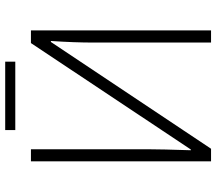

<svg xmlns="http://www.w3.org/2000/svg" viewBox="-68 -788 856 761"><g transform="rotate(-90 360.5 -408.0)"><path d="M101.1 -713.9H148.9V-247.1Q148.9 -197.3 145 -80.1H147.9L569.8 -713.9H620.1V0H571.8V-463.9Q571.8 -543 578.1 -634.8H574.2L150.9 0H101.1ZM225.1 -815.9H496.1V-775.9H225.1Z"/></g></svg>

Font: JBL Sans
Style: Light
Weight: 300
Version: Version 1.10